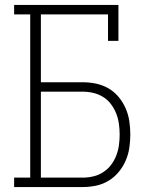

<svg xmlns="http://www.w3.org/2000/svg" viewBox="-20 -755 640 775"><path d="M37 0V-38H102V-697H37V-735H458V-590H416V-697H145V-423H314Q341 -423 367.5 -417.5Q394 -412 417.5 -398.5Q441 -385 458.5 -364Q476 -343 487 -318Q498 -293 502 -266Q506 -239 506 -212Q506 -185 502 -158Q498 -131 487 -106Q476 -81 458.5 -60Q441 -39 417.5 -25Q394 -11 367.5 -5.5Q341 0 314 0ZM145 -38H314Q335 -38 356.5 -43Q378 -48 396.5 -60Q415 -72 428 -89Q441 -106 449 -126.5Q457 -147 460 -168.5Q463 -190 463 -212Q463 -233 460 -255Q457 -277 449 -297Q441 -317 428 -334.5Q415 -352 396.5 -363.5Q378 -375 356.5 -380Q335 -385 314 -385H145Z"/></svg>

Font: Iosevka Etoile Extralight
Style: Regular
Weight: 200
Designer: Belleve Invis
Foundry: Belleve Invis
Version: Version 22.1.2; ttfautohint (v1.8.4)